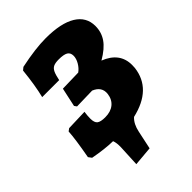

<svg xmlns="http://www.w3.org/2000/svg" viewBox="-244 -764 1063 1063"><g transform="rotate(-45 288.0 -232.0)"><path d="M448 -350Q551 -310 551 -213Q551 -198 550 -190Q532 -43 355 -2Q326 25 316 74L293 182L179 192L185 66Q186 32 178 11Q116 10 31 -6L17 -25Q39 -146 42 -201L57 -212L181 -216Q177 -189 177 -166Q177 -135 191 -124Q205 -113 241 -113Q284 -113 310.5 -134.5Q337 -156 342 -195Q348 -247 294 -269L173 -266L163 -280L187 -391L310 -394Q330 -408 344 -432Q358 -456 358 -478Q358 -502 341 -512Q324 -522 285 -522Q259 -522 244.5 -515.5Q230 -509 221.5 -491.5Q213 -474 206 -439H73Q91 -511 102 -618L118 -631Q237 -656 317 -656Q436 -656 498 -618Q560 -580 560 -509Q560 -461 534 -423Q508 -385 448 -350Z"/></g></svg>

Font: Alegreya Black
Style: Italic
Weight: 900
Italic angle: -7°
Designer: Juan Pablo del Peral
Foundry: Huerta Tipografica
Version: Version 2.007; ttfautohint (v1.6)